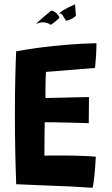

<svg xmlns="http://www.w3.org/2000/svg" viewBox="-20 -863 518 889"><path d="M408.5 6.5Q358 3 309 0.5Q260 -2 209 -3.5Q171.5 -5 132 -6.8Q92.5 -8.5 55 -10Q52 -92.5 50.5 -170.8Q49 -249 49 -318Q49 -434 51 -513.2Q53 -592.5 55 -625.5Q148 -642 227.2 -650Q306.5 -658 359.8 -660.5Q413 -663 426.5 -663Q426.5 -633.5 424.8 -606.2Q423 -579 420 -548.5L193 -530Q192 -522 191.5 -505.5Q191 -489 190.8 -469.8Q190.5 -450.5 190.5 -434Q190.5 -417.5 190.5 -409Q202 -409.5 221.5 -409.8Q241 -410 265 -410.8Q289 -411.5 313 -412Q337 -412.5 357.8 -412.8Q378.5 -413 392 -413.5L391 -292.5Q384.5 -293 364.2 -293.5Q344 -294 317.2 -294.8Q290.5 -295.5 263.8 -296Q237 -296.5 216.2 -297Q195.5 -297.5 187 -297Q187 -291.5 186.8 -277.2Q186.5 -263 186.2 -244.5Q186 -226 186 -206.5Q186 -187 185.8 -170Q185.5 -153 185.5 -142.5Q193.5 -143 222 -143Q250.5 -143 278.5 -143Q306 -143 333.8 -142.2Q361.5 -141.5 385 -140.2Q408.5 -139 423.5 -137.5Q423 -120 421.2 -97.8Q419.5 -75.5 417.5 -53.8Q415.5 -32 413 -15.8Q410.5 0.5 408.5 6.5ZM213.5 -810.5Q215 -814 220 -813.5Q225 -813 231.8 -809Q238.5 -805 244.8 -798Q251 -791 255.5 -782.5Q252.5 -777.5 243.8 -769.8Q235 -762 226.2 -755.5Q217.5 -749 214.5 -748Q208 -753.5 199.5 -756.2Q191 -759 182 -759.5Q173 -760 164 -758Q155 -756 147 -751.5Q149 -755 158.5 -764Q168 -773 182.5 -785.2Q197 -797.5 213.5 -810.5ZM326 -842.5Q327 -844 327.5 -840.5Q328 -837 328.5 -830Q329 -823 329.8 -812.8Q330.5 -802.5 331.5 -790Q325 -783 315 -777.8Q305 -772.5 296.8 -769.8Q288.5 -767 285.5 -767Q280.5 -775 276.8 -781.5Q273 -788 269.8 -792.5Q266.5 -797 262.5 -799.2Q258.5 -801.5 253 -801Q257 -805.5 277 -817.8Q297 -830 326 -842.5Z"/></svg>

Font: Grandstander Thin SemiBold
Style: Regular
Weight: 600
Version: Version 1.200